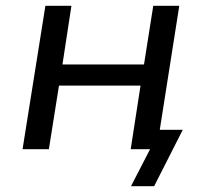

<svg xmlns="http://www.w3.org/2000/svg" viewBox="-20 -516 720 664"><path d="M433 128 499 0H436L447 -67H612L513 128ZM58 0 137 -496H227L196 -293H478L510 -496H600L522 0H432L466 -220H184L149 0Z"/></svg>

Font: Nunito Sans 7pt
Style: Italic
Weight: 400
Italic angle: -9°
Designer: Vernon Adams
Foundry: Vernon Adams
Version: Version 3.101;gftools[0.9.27]